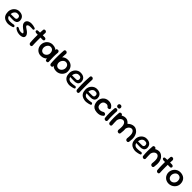

<svg xmlns="http://www.w3.org/2000/svg" viewBox="823 -3227 5803 5803"><g transform="rotate(45 3724.5 -325.0)"><path d="M248 10Q182 -2 141.5 -28Q101 -54 79 -90Q57 -126 49.5 -166.5Q42 -207 41 -247Q41 -294 58.5 -340Q76 -386 110 -423Q144 -460 191.5 -481Q239 -502 297 -498Q356 -494 393.5 -475.5Q431 -457 452 -429.5Q473 -402 481.5 -371.5Q490 -341 491 -314Q491 -265 465 -230Q439 -195 383 -182Q367 -178 344 -177Q321 -176 294.5 -176Q268 -176 242.5 -177Q217 -178 196.5 -179Q176 -180 163 -181Q150 -182 150 -182Q153 -158 166.5 -135Q180 -112 206.5 -96.5Q233 -81 273 -79Q311 -78 341.5 -80.5Q372 -83 394 -86Q416 -89 427.5 -92Q439 -95 439 -95Q439 -95 444.5 -95Q450 -95 459 -94Q468 -93 477 -88Q486 -83 492 -71Q499 -60 498 -51Q497 -42 492.5 -36Q488 -30 484 -27Q480 -24 480 -24Q480 -24 459 -16Q438 -8 403.5 0.5Q369 9 328.5 13Q288 17 248 10ZM151 -254 328 -256Q328 -256 334.5 -257Q341 -258 351 -261Q361 -264 370.5 -271Q380 -278 386 -290Q392 -302 392 -321Q392 -352 381 -373Q370 -394 345 -403.5Q320 -413 275 -410Q244 -408 220 -390.5Q196 -373 179.5 -348Q163 -323 156 -297.5Q149 -272 151 -254Z M753 -85Q810 -85 821.5 -100.5Q833 -116 805 -146Q793 -159 772 -174Q751 -189 726.5 -206.5Q702 -224 679.5 -245Q657 -266 640.5 -291Q624 -316 619 -347Q612 -390 632 -424Q652 -458 696.5 -478Q741 -498 807.5 -497Q874 -496 960 -467Q960 -467 964.5 -464.5Q969 -462 973.5 -456Q978 -450 981.5 -441.5Q985 -433 983 -422Q981 -413 975.5 -408Q970 -403 963.5 -400.5Q957 -398 952.5 -397.5Q948 -397 948 -397Q948 -397 938.5 -398Q929 -399 913 -399.5Q897 -400 877 -400.5Q857 -401 836.5 -399.5Q816 -398 797.5 -395Q779 -392 765 -385Q747 -375 739.5 -363.5Q732 -352 736.5 -337.5Q741 -323 759.5 -305.5Q778 -288 813 -267Q863 -237 896 -202Q929 -167 940.5 -131.5Q952 -96 937 -61Q926 -36 896 -21Q866 -6 824.5 -1Q783 4 737 -2.5Q691 -9 647.5 -28Q604 -47 572 -80Q572 -80 569 -84Q566 -88 563 -94.5Q560 -101 560.5 -109Q561 -117 568 -125Q575 -132 584 -134Q593 -136 601 -134.5Q609 -133 614.5 -131Q620 -129 620 -129Q620 -129 631 -122.5Q642 -116 660.5 -106.5Q679 -97 703 -90.5Q727 -84 753 -85Z M1243 0Q1224 0 1211.5 -7.5Q1199 -15 1192 -25Q1185 -35 1182 -43Q1179 -51 1179 -51Q1175 -94 1172.5 -148.5Q1170 -203 1169 -263.5Q1168 -324 1169.5 -385.5Q1171 -447 1174 -504.5Q1177 -562 1181 -611Q1181 -611 1182.5 -617.5Q1184 -624 1190 -632Q1196 -640 1207 -645.5Q1218 -651 1237 -650Q1257 -648 1268.5 -639.5Q1280 -631 1285.5 -620.5Q1291 -610 1293 -602.5Q1295 -595 1295 -595Q1292 -556 1290.5 -503.5Q1289 -451 1288 -391.5Q1287 -332 1287 -271Q1287 -210 1288.5 -152Q1290 -94 1293 -45Q1293 -45 1291.5 -38Q1290 -31 1285.5 -22Q1281 -13 1271 -6.5Q1261 0 1243 0ZM1381 -386Q1302 -387 1231.5 -388.5Q1161 -390 1106 -391Q1106 -391 1097 -392.5Q1088 -394 1076.5 -398.5Q1065 -403 1055.5 -412Q1046 -421 1045 -437Q1043 -451 1048.5 -459.5Q1054 -468 1062 -472.5Q1070 -477 1076 -478.5Q1082 -480 1082 -480Q1090 -482 1111.5 -482.5Q1133 -483 1164 -484Q1195 -485 1231 -485.5Q1267 -486 1303 -486Q1339 -486 1371 -486Q1371 -486 1377.5 -485Q1384 -484 1393.5 -481.5Q1403 -479 1412.5 -473Q1422 -467 1428 -457Q1434 -447 1434 -432Q1433 -414 1425 -404Q1417 -394 1407 -390.5Q1397 -387 1389 -386.5Q1381 -386 1381 -386Z M1686 -2Q1634 -1 1590.5 -19.5Q1547 -38 1515 -71.5Q1483 -105 1465.5 -149Q1448 -193 1448 -243Q1448 -297 1467.5 -344Q1487 -391 1521 -425.5Q1555 -460 1600.5 -479.5Q1646 -499 1698 -500Q1773 -500 1827 -473.5Q1881 -447 1909.5 -391.5Q1938 -336 1938 -250Q1938 -200 1921 -155.5Q1904 -111 1872 -77Q1840 -43 1793 -23Q1746 -3 1686 -2ZM1691 -107Q1719 -107 1744.5 -119.5Q1770 -132 1790 -153Q1810 -174 1821.5 -201.5Q1833 -229 1833 -260Q1833 -311 1816.5 -344Q1800 -377 1771.5 -393Q1743 -409 1705 -409Q1678 -409 1653 -395Q1628 -381 1609.5 -357Q1591 -333 1580.5 -304Q1570 -275 1570 -244Q1570 -205 1585 -173.5Q1600 -142 1627 -124.5Q1654 -107 1691 -107ZM1936 -1Q1917 -1 1905 -7.5Q1893 -14 1887 -20.5Q1881 -27 1881 -27Q1874 -100 1870 -172Q1866 -244 1867.5 -319Q1869 -394 1876 -475Q1876 -475 1881 -481.5Q1886 -488 1898 -494Q1910 -500 1931 -499Q1952 -497 1963.5 -487.5Q1975 -478 1979 -465.5Q1983 -453 1984 -444Q1985 -435 1985 -435Q1981 -384 1978.5 -340Q1976 -296 1976.5 -251.5Q1977 -207 1979 -157Q1981 -107 1984 -46Q1984 -46 1983 -39Q1982 -32 1977.5 -23.5Q1973 -15 1963.5 -8Q1954 -1 1936 -1Z M2344 -2Q2282 -2 2237 -21.5Q2192 -41 2164.5 -74.5Q2137 -108 2123.5 -152.5Q2110 -197 2110 -247Q2110 -304 2127 -351Q2144 -398 2176 -431Q2208 -464 2253.5 -482Q2299 -500 2356 -500Q2408 -499 2452 -482.5Q2496 -466 2529 -434Q2562 -402 2580.5 -355Q2599 -308 2599 -246Q2600 -196 2579.5 -152Q2559 -108 2524 -74Q2489 -40 2442.5 -21Q2396 -2 2344 -2ZM2124 -1Q2104 -1 2092.5 -9Q2081 -17 2075 -27Q2069 -37 2067 -45Q2065 -53 2065 -53Q2061 -96 2058.5 -150.5Q2056 -205 2055.5 -265Q2055 -325 2056 -386Q2057 -447 2060 -504.5Q2063 -562 2067 -611Q2067 -611 2069 -617.5Q2071 -624 2076.5 -632Q2082 -640 2093.5 -645.5Q2105 -651 2124 -650Q2144 -648 2156 -639.5Q2168 -631 2173.5 -619.5Q2179 -608 2181 -600Q2183 -592 2183 -592Q2179 -552 2176.5 -497.5Q2174 -443 2172 -381.5Q2170 -320 2169 -257Q2168 -194 2169 -134.5Q2170 -75 2173 -26Q2173 -26 2169.5 -20Q2166 -14 2155.5 -7.5Q2145 -1 2124 -1ZM2332 -108Q2362 -108 2388.5 -121Q2415 -134 2435 -157Q2455 -180 2467 -208.5Q2479 -237 2479 -268Q2479 -318 2461 -349Q2443 -380 2414.5 -394.5Q2386 -409 2354 -409Q2326 -409 2301 -395Q2276 -381 2256 -357Q2236 -333 2224.5 -303.5Q2213 -274 2213 -243Q2213 -205 2227.5 -174Q2242 -143 2269 -125.5Q2296 -108 2332 -108Z M2868 10Q2802 -2 2761.5 -28Q2721 -54 2699 -90Q2677 -126 2669.5 -166.5Q2662 -207 2661 -247Q2661 -294 2678.5 -340Q2696 -386 2730 -423Q2764 -460 2811.5 -481Q2859 -502 2917 -498Q2976 -494 3013.5 -475.5Q3051 -457 3072 -429.5Q3093 -402 3101.5 -371.5Q3110 -341 3111 -314Q3111 -265 3085 -230Q3059 -195 3003 -182Q2987 -178 2964 -177Q2941 -176 2914.5 -176Q2888 -176 2862.5 -177Q2837 -178 2816.5 -179Q2796 -180 2783 -181Q2770 -182 2770 -182Q2773 -158 2786.5 -135Q2800 -112 2826.5 -96.5Q2853 -81 2893 -79Q2931 -78 2961.5 -80.5Q2992 -83 3014 -86Q3036 -89 3047.5 -92Q3059 -95 3059 -95Q3059 -95 3064.5 -95Q3070 -95 3079 -94Q3088 -93 3097 -88Q3106 -83 3112 -71Q3119 -60 3118 -51Q3117 -42 3112.5 -36Q3108 -30 3104 -27Q3100 -24 3100 -24Q3100 -24 3079 -16Q3058 -8 3023.5 0.5Q2989 9 2948.5 13Q2908 17 2868 10ZM2771 -254 2948 -256Q2948 -256 2954.5 -257Q2961 -258 2971 -261Q2981 -264 2990.5 -271Q3000 -278 3006 -290Q3012 -302 3012 -321Q3012 -352 3001 -373Q2990 -394 2965 -403.5Q2940 -413 2895 -410Q2864 -408 2840 -390.5Q2816 -373 2799.5 -348Q2783 -323 2776 -297.5Q2769 -272 2771 -254Z M3246 0Q3226 0 3213.5 -7.5Q3201 -15 3194 -25.5Q3187 -36 3184 -43.5Q3181 -51 3181 -51Q3177 -94 3174.5 -148.5Q3172 -203 3171 -263.5Q3170 -324 3171.5 -385.5Q3173 -447 3176 -504.5Q3179 -562 3183 -611Q3183 -611 3184.5 -617.5Q3186 -624 3192 -632Q3198 -640 3209 -645.5Q3220 -651 3239 -650Q3259 -648 3270.5 -639.5Q3282 -631 3287.5 -620.5Q3293 -610 3295 -602.5Q3297 -595 3297 -595Q3294 -556 3292.5 -503.5Q3291 -451 3290 -391.5Q3289 -332 3289.5 -271Q3290 -210 3291 -152Q3292 -94 3295 -45Q3295 -45 3293.5 -38Q3292 -31 3288 -22Q3284 -13 3274 -6.5Q3264 0 3246 0Z M3565 10Q3499 -2 3458.5 -28Q3418 -54 3396 -90Q3374 -126 3366.5 -166.5Q3359 -207 3358 -247Q3358 -294 3375.5 -340Q3393 -386 3427 -423Q3461 -460 3508.5 -481Q3556 -502 3614 -498Q3673 -494 3710.5 -475.5Q3748 -457 3769 -429.5Q3790 -402 3798.5 -371.5Q3807 -341 3808 -314Q3808 -265 3782 -230Q3756 -195 3700 -182Q3684 -178 3661 -177Q3638 -176 3611.5 -176Q3585 -176 3559.5 -177Q3534 -178 3513.5 -179Q3493 -180 3480 -181Q3467 -182 3467 -182Q3470 -158 3483.5 -135Q3497 -112 3523.5 -96.5Q3550 -81 3590 -79Q3628 -78 3658.5 -80.5Q3689 -83 3711 -86Q3733 -89 3744.5 -92Q3756 -95 3756 -95Q3756 -95 3761.5 -95Q3767 -95 3776 -94Q3785 -93 3794 -88Q3803 -83 3809 -71Q3816 -60 3815 -51Q3814 -42 3809.5 -36Q3805 -30 3801 -27Q3797 -24 3797 -24Q3797 -24 3776 -16Q3755 -8 3720.5 0.5Q3686 9 3645.5 13Q3605 17 3565 10ZM3468 -254 3645 -256Q3645 -256 3651.5 -257Q3658 -258 3668 -261Q3678 -264 3687.5 -271Q3697 -278 3703 -290Q3709 -302 3709 -321Q3709 -352 3698 -373Q3687 -394 3662 -403.5Q3637 -413 3592 -410Q3561 -408 3537 -390.5Q3513 -373 3496.5 -348Q3480 -323 3473 -297.5Q3466 -272 3468 -254Z M4093 9Q4011 4 3961 -26.5Q3911 -57 3887 -108.5Q3863 -160 3858 -225Q3854 -277 3869.5 -325.5Q3885 -374 3917.5 -412.5Q3950 -451 3997 -473.5Q4044 -496 4104 -495Q4155 -495 4190.5 -482Q4226 -469 4249 -450.5Q4272 -432 4284.5 -413.5Q4297 -395 4302 -383Q4307 -371 4307 -371Q4307 -371 4306.5 -364Q4306 -357 4302 -346.5Q4298 -336 4285 -328Q4273 -321 4258 -319Q4243 -317 4230 -320Q4217 -323 4212 -329Q4211 -329 4205.5 -337Q4200 -345 4189.5 -355Q4179 -365 4161.5 -373Q4144 -381 4119 -380Q4090 -379 4064.5 -370Q4039 -361 4020.5 -343.5Q4002 -326 3992 -299.5Q3982 -273 3983 -237Q3984 -192 3999 -164.5Q4014 -137 4040 -124Q4066 -111 4100 -107Q4126 -105 4149 -110.5Q4172 -116 4190 -125Q4208 -134 4219.5 -141Q4231 -148 4233 -148Q4250 -154 4264.5 -152Q4279 -150 4291.5 -143Q4304 -136 4312 -125Q4322 -112 4322.5 -100Q4323 -88 4320.5 -81Q4318 -74 4318 -74Q4318 -74 4306 -60.5Q4294 -47 4267.5 -29.5Q4241 -12 4198 0Q4155 12 4093 9Z M4444 -1Q4427 -2 4415.5 -8.5Q4404 -15 4397 -24Q4390 -33 4387.5 -39Q4385 -45 4385 -45Q4379 -99 4376.5 -148Q4374 -197 4374 -245.5Q4374 -294 4376.5 -346Q4379 -398 4384 -458Q4384 -458 4385.5 -464.5Q4387 -471 4392 -479Q4397 -487 4408.5 -493Q4420 -499 4439 -499Q4460 -498 4471.5 -490Q4483 -482 4489 -471Q4495 -460 4496.5 -452Q4498 -444 4498 -444Q4495 -395 4493 -348.5Q4491 -302 4491 -254.5Q4491 -207 4492.5 -155.5Q4494 -104 4498 -45Q4498 -45 4496.5 -38Q4495 -31 4490 -22Q4485 -13 4474 -6.5Q4463 0 4444 -1ZM4444 -539Q4414 -538 4397 -556.5Q4380 -575 4380 -600Q4380 -634 4396.5 -649Q4413 -664 4444 -664Q4474 -664 4491 -645Q4508 -626 4508 -600Q4508 -584 4502.5 -570Q4497 -556 4483 -547.5Q4469 -539 4444 -539Z M4975 -17Q4955 -22 4945 -33Q4935 -44 4931.5 -56Q4928 -68 4927.5 -76.5Q4927 -85 4927 -85Q4937 -163 4935 -228.5Q4933 -294 4911 -331Q4893 -365 4867 -379.5Q4841 -394 4812.5 -391Q4784 -388 4756 -369Q4725 -347 4708.5 -315.5Q4692 -284 4686 -250.5Q4680 -217 4679 -186Q4679 -156 4679 -133.5Q4679 -111 4680 -94Q4681 -77 4681 -64Q4681 -64 4681 -59Q4681 -54 4678 -47Q4675 -40 4667 -34Q4659 -28 4643 -27Q4629 -26 4618 -33Q4607 -40 4600.5 -47.5Q4594 -55 4594 -55Q4584 -72 4583 -88Q4582 -104 4583 -125Q4584 -146 4580 -176Q4577 -213 4577.5 -243Q4578 -273 4582 -298Q4586 -323 4595 -346Q4604 -369 4620 -392Q4640 -418 4670 -440.5Q4700 -463 4736 -477Q4772 -491 4810.5 -493.5Q4849 -496 4886 -484Q4910 -474 4934.5 -458Q4959 -442 4980.5 -418Q5002 -394 5019 -360Q5036 -326 5047 -281Q5057 -229 5056 -176Q5055 -123 5045 -58Q5045 -58 5043 -50Q5041 -42 5034.5 -32Q5028 -22 5014 -16.5Q5000 -11 4975 -17ZM4639 -1Q4622 -2 4610.5 -8.5Q4599 -15 4592 -24Q4585 -33 4582.5 -39Q4580 -45 4580 -45Q4574 -99 4571.5 -148Q4569 -197 4569 -245.5Q4569 -294 4571.5 -346Q4574 -398 4579 -458Q4579 -458 4580.5 -464.5Q4582 -471 4587 -479Q4592 -487 4603.5 -493Q4615 -499 4634 -499Q4655 -498 4666.5 -490Q4678 -482 4684 -471Q4690 -460 4691.5 -452Q4693 -444 4693 -444Q4690 -395 4688 -348.5Q4686 -302 4686 -254.5Q4686 -207 4687.5 -155.5Q4689 -104 4693 -45Q4693 -45 4691.5 -38Q4690 -31 4685 -22Q4680 -13 4669 -6.5Q4658 0 4639 -1ZM5340 -17Q5320 -22 5310 -33Q5300 -44 5296.5 -56Q5293 -68 5292.5 -76.5Q5292 -85 5292 -85Q5302 -163 5300 -228.5Q5298 -294 5276 -331Q5258 -365 5232 -379.5Q5206 -394 5177.5 -391Q5149 -388 5121 -369Q5090 -347 5073.5 -315.5Q5057 -284 5051 -250.5Q5045 -217 5044 -186Q5044 -156 5043.5 -137Q5043 -118 5042 -104.5Q5041 -91 5040 -76Q5040 -76 5039.5 -70Q5039 -64 5036.5 -56Q5034 -48 5026.5 -41.5Q5019 -35 5004 -34Q4989 -33 4978.5 -40Q4968 -47 4963 -54Q4958 -61 4958 -61Q4952 -74 4950.5 -90.5Q4949 -107 4949.5 -128.5Q4950 -150 4949 -177Q4946 -214 4945.5 -243.5Q4945 -273 4948 -298Q4951 -323 4960 -346Q4969 -369 4985 -392Q5005 -418 5035 -440.5Q5065 -463 5101 -477Q5137 -491 5175.5 -493.5Q5214 -496 5251 -484Q5275 -474 5299.5 -458Q5324 -442 5345.5 -418Q5367 -394 5384 -360Q5401 -326 5412 -281Q5422 -229 5421 -176Q5420 -123 5410 -58Q5410 -58 5408 -50Q5406 -42 5399.5 -32Q5393 -22 5379 -16.5Q5365 -11 5340 -17Z M5689 10Q5623 -2 5582.5 -28Q5542 -54 5520 -90Q5498 -126 5490.5 -166.5Q5483 -207 5482 -247Q5482 -294 5499.5 -340Q5517 -386 5551 -423Q5585 -460 5632.5 -481Q5680 -502 5738 -498Q5797 -494 5834.5 -475.5Q5872 -457 5893 -429.5Q5914 -402 5922.5 -371.5Q5931 -341 5932 -314Q5932 -265 5906 -230Q5880 -195 5824 -182Q5808 -178 5785 -177Q5762 -176 5735.5 -176Q5709 -176 5683.5 -177Q5658 -178 5637.5 -179Q5617 -180 5604 -181Q5591 -182 5591 -182Q5594 -158 5607.5 -135Q5621 -112 5647.5 -96.5Q5674 -81 5714 -79Q5752 -78 5782.5 -80.5Q5813 -83 5835 -86Q5857 -89 5868.5 -92Q5880 -95 5880 -95Q5880 -95 5885.5 -95Q5891 -95 5900 -94Q5909 -93 5918 -88Q5927 -83 5933 -71Q5940 -60 5939 -51Q5938 -42 5933.5 -36Q5929 -30 5925 -27Q5921 -24 5921 -24Q5921 -24 5900 -16Q5879 -8 5844.5 0.5Q5810 9 5769.5 13Q5729 17 5689 10ZM5592 -254 5769 -256Q5769 -256 5775.5 -257Q5782 -258 5792 -261Q5802 -264 5811.5 -271Q5821 -278 5827 -290Q5833 -302 5833 -321Q5833 -352 5822 -373Q5811 -394 5786 -403.5Q5761 -413 5716 -410Q5685 -408 5661 -390.5Q5637 -373 5620.5 -348Q5604 -323 5597 -297.5Q5590 -272 5592 -254Z M6408 -17Q6388 -22 6378 -33Q6368 -44 6364.5 -56Q6361 -68 6360.5 -76.5Q6360 -85 6360 -85Q6370 -163 6368 -228.5Q6366 -294 6344 -331Q6326 -365 6300 -379.5Q6274 -394 6245.5 -391Q6217 -388 6189 -369Q6158 -347 6141.5 -315.5Q6125 -284 6119 -250.5Q6113 -217 6112 -186Q6112 -156 6112 -133.5Q6112 -111 6113 -94Q6114 -77 6114 -64Q6114 -64 6114 -59Q6114 -54 6111 -47Q6108 -40 6100 -34Q6092 -28 6076 -27Q6062 -26 6051 -33Q6040 -40 6033.5 -47.5Q6027 -55 6027 -55Q6017 -72 6016 -88Q6015 -104 6016 -125Q6017 -146 6013 -176Q6010 -213 6010.5 -243Q6011 -273 6015 -298Q6019 -323 6028 -346Q6037 -369 6053 -392Q6073 -418 6103 -440.5Q6133 -463 6169 -477Q6205 -491 6243.5 -493.5Q6282 -496 6319 -484Q6343 -474 6367.5 -458Q6392 -442 6413.5 -418Q6435 -394 6452 -360Q6469 -326 6480 -281Q6490 -229 6489 -176Q6488 -123 6478 -58Q6478 -58 6476 -50Q6474 -42 6467.5 -32Q6461 -22 6447 -16.5Q6433 -11 6408 -17ZM6072 -1Q6055 -2 6043.5 -8.5Q6032 -15 6025 -24Q6018 -33 6015.5 -39Q6013 -45 6013 -45Q6007 -99 6004.5 -148Q6002 -197 6002 -245.5Q6002 -294 6004.5 -346Q6007 -398 6012 -458Q6012 -458 6013.5 -464.5Q6015 -471 6020 -479Q6025 -487 6036.5 -493Q6048 -499 6067 -499Q6088 -498 6099.5 -490Q6111 -482 6117 -471Q6123 -460 6124.5 -452Q6126 -444 6126 -444Q6123 -395 6121 -348.5Q6119 -302 6119 -254.5Q6119 -207 6120.5 -155.5Q6122 -104 6126 -45Q6126 -45 6124.5 -38Q6123 -31 6118 -22Q6113 -13 6102 -6.5Q6091 0 6072 -1Z M6683 0Q6664 0 6651.5 -7.5Q6639 -15 6632 -25Q6625 -35 6622 -43Q6619 -51 6619 -51Q6615 -94 6612.5 -148.5Q6610 -203 6609 -263.5Q6608 -324 6609.5 -385.5Q6611 -447 6614 -504.5Q6617 -562 6621 -611Q6621 -611 6622.5 -617.5Q6624 -624 6630 -632Q6636 -640 6647 -645.5Q6658 -651 6677 -650Q6697 -648 6708.5 -639.5Q6720 -631 6725.5 -620.5Q6731 -610 6733 -602.5Q6735 -595 6735 -595Q6732 -556 6730.5 -503.5Q6729 -451 6728 -391.5Q6727 -332 6727 -271Q6727 -210 6728.5 -152Q6730 -94 6733 -45Q6733 -45 6731.5 -38Q6730 -31 6725.5 -22Q6721 -13 6711 -6.5Q6701 0 6683 0ZM6821 -386Q6742 -387 6671.5 -388.5Q6601 -390 6546 -391Q6546 -391 6537 -392.5Q6528 -394 6516.5 -398.5Q6505 -403 6495.5 -412Q6486 -421 6485 -437Q6483 -451 6488.5 -459.5Q6494 -468 6502 -472.5Q6510 -477 6516 -478.5Q6522 -480 6522 -480Q6530 -482 6551.5 -482.5Q6573 -483 6604 -484Q6635 -485 6671 -485.5Q6707 -486 6743 -486Q6779 -486 6811 -486Q6811 -486 6817.5 -485Q6824 -484 6833.5 -481.5Q6843 -479 6852.5 -473Q6862 -467 6868 -457Q6874 -447 6874 -432Q6873 -414 6865 -404Q6857 -394 6847 -390.5Q6837 -387 6829 -386.5Q6821 -386 6821 -386Z M7147 -2Q7093 -2 7048.5 -20.5Q7004 -39 6972 -72Q6940 -105 6922 -149Q6904 -193 6904 -243Q6904 -293 6923 -339.5Q6942 -386 6976 -422Q7010 -458 7056 -479Q7102 -500 7155 -500Q7209 -500 7255 -485Q7301 -470 7335.5 -439.5Q7370 -409 7389.5 -361.5Q7409 -314 7409 -250Q7409 -200 7388.5 -155Q7368 -110 7331.5 -75.5Q7295 -41 7247.5 -21.5Q7200 -2 7147 -2ZM7145 -106Q7174 -106 7200 -118Q7226 -130 7246 -151Q7266 -172 7277.5 -199Q7289 -226 7289 -256Q7289 -307 7272.5 -340Q7256 -373 7227 -388.5Q7198 -404 7160 -404Q7132 -404 7107 -390Q7082 -376 7063.5 -352.5Q7045 -329 7034.5 -300.5Q7024 -272 7024 -242Q7024 -202 7039 -171.5Q7054 -141 7081.5 -123.5Q7109 -106 7145 -106Z"/></g></svg>

Font: Sour Gummy Black Medium
Style: Regular
Weight: 500
Version: Version 1.000